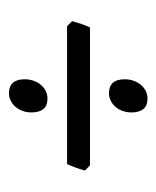

<svg xmlns="http://www.w3.org/2000/svg" viewBox="22 -500 365 450"><g transform="rotate(-90 205.0 -275.5)"><path d="M243.7 -166Q243.7 -155.3 240.2 -145.5Q236.8 -135.7 230.7 -128.4Q224.6 -121.1 216.3 -116.9Q208 -112.8 198.7 -112.8Q181.6 -112.8 173.8 -122.6Q166 -132.3 166 -150.4Q166 -161.1 169.4 -170.9Q172.9 -180.7 179 -187.7Q185.1 -194.8 193.4 -199Q201.7 -203.1 210.9 -203.1Q243.7 -203.1 243.7 -166ZM243.7 -400.4Q243.7 -389.6 240.2 -379.9Q236.8 -370.1 230.7 -362.8Q224.6 -355.5 216.3 -351.3Q208 -347.2 198.7 -347.2Q181.6 -347.2 173.8 -356.9Q166 -366.7 166 -384.8Q166 -395.5 169.4 -405.3Q172.9 -415 179 -422.1Q185.1 -429.2 193.4 -433.3Q201.7 -437.5 210.9 -437.5Q243.7 -437.5 243.7 -400.4ZM379.9 -289.6Q377.4 -279.8 373.3 -267.8Q369.1 -255.9 365.2 -247.6H42L29.8 -259.3Q32.2 -269 36.4 -280.3Q40.5 -291.5 44.9 -301.3H368.2Z"/></g></svg>

Font: Gentium Basic
Style: Regular
Weight: 400
Designer: J. Victor Gaultney and Annie Olsen
Foundry: SIL International
Version: Version 1.100